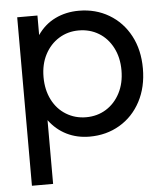

<svg xmlns="http://www.w3.org/2000/svg" viewBox="-52 -581 706 822"><g transform="rotate(-5 300.5 -170.5)"><path d="M446.5 -501C408.2 -523.7 365 -535 317 -535C279.7 -535 245.7 -527.5 215 -512.5C184.3 -497.5 159 -475.3 139 -446V-530H52V194H143V-80C163.7 -52 188.8 -30.7 218.5 -16C248.2 -1.3 281 6 317 6C365 6 408.2 -5.3 446.5 -28C484.8 -50.7 514.8 -82.5 536.5 -123.5C558.2 -164.5 569 -211.7 569 -265C569 -318.3 558.2 -365.3 536.5 -406C514.8 -446.7 484.8 -478.3 446.5 -501ZM395 -101.5C369.7 -85.8 341 -78 309 -78C277.7 -78 249.2 -85.8 223.5 -101.5C197.8 -117.2 177.8 -139.2 163.5 -167.5C149.2 -195.8 142 -228.3 142 -265C142 -301.7 149.3 -334 164 -362C178.7 -390 198.7 -411.8 224 -427.5C249.3 -443.2 277.7 -451 309 -451C341 -451 369.7 -443.3 395 -428C420.3 -412.7 440.3 -390.8 455 -362.5C469.7 -334.2 477 -301.7 477 -265C477 -228.3 469.7 -195.8 455 -167.5C440.3 -139.2 420.3 -117.2 395 -101.5Z"/></g></svg>

Font: Rookery
Style: Regular
Weight: 400
Designer: Ryan Kimball / Julieta Ulanovsky
Foundry: Motorola Mobility LLC.
Version: Version 1.0